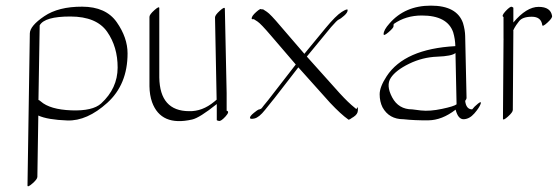

<svg xmlns="http://www.w3.org/2000/svg" viewBox="-20 -400 1990 685"><path d="M117.2 -43Q119.6 -43.5 125.5 -38.1Q158.2 -9.3 234.4 -6.3Q310.5 -3.4 340.8 -30.8Q399.4 -84.5 399.7 -158.7Q399.9 -232.9 362.1 -286.9Q324.2 -340.8 231.7 -341.1Q139.2 -341.3 121.6 -309.6ZM116.7 12.2 113.3 231Q113.3 239.3 95.7 254.6Q78.1 270 78.1 261.7L86.4 -280.8Q86.9 -307.6 137.7 -342Q188.5 -376.5 273.2 -376.2Q357.9 -376 396.5 -320.8Q435.1 -265.6 435.1 -209.5Q435.1 -98.6 362.8 -33.2Q290.5 32.2 220.2 29.8Q149.9 27.3 116.7 12.2Z M788.6 -67.4V-4.9Q800.8 -2.4 784.7 15.4Q768.6 33.2 761 31.5Q753.4 29.8 753.4 28.3V-28.8Q691.9 20.5 665.5 26.4Q554.2 51.8 522.5 -35.6Q513.7 -60.5 513.2 -92.3V-339.8Q513.2 -348.1 530.8 -363.8Q548.3 -379.4 548.3 -371.1V-123.5Q550.3 -3.9 654.3 -3.4Q701.7 -2 744.1 -37.1Q749 -41 752.9 -44.4Q750 -191.4 747.1 -337.9Q747.1 -346.2 764.4 -361.8Q781.7 -377.4 782.2 -369.1Z M1256.8 -18.1V-6.3Q1256.8 2 1241.5 15.6Q1226.1 29.3 1222.2 26.4ZM1245.6 -15.6 1256.8 -6.3Q1256.8 7.3 1240.7 17.6Q1224.6 27.8 1222.7 26.4Q1196.3 7.8 1157.7 -33.2L1044.4 -159.7L958.5 -48.8Q957.5 -47.4 952.1 -41Q946.8 -34.7 925.5 -7.8Q904.3 19 887.9 22.7Q871.6 26.4 871.8 20Q872.1 13.7 885.7 2.7Q899.4 -8.3 902.3 -9Q905.3 -9.8 906.5 -10Q907.7 -10.3 908.9 -11Q910.2 -11.7 910.6 -11.7Q911.1 -11.7 912.4 -12.9Q913.6 -14.2 913.8 -14.4Q914.1 -14.6 915.3 -16.1Q916.5 -17.6 921.1 -23.7Q925.8 -29.8 936.5 -42.5L1035.2 -169.9L946.8 -272.9Q910.6 -315.4 898.7 -323.2Q886.7 -331.1 885.7 -331.5H879.9Q877.9 -331.5 877.9 -334V-334.5Q877.9 -342.8 894 -357.2Q910.2 -371.6 912.6 -366.7H917.5Q918.5 -366.7 918.9 -366.5Q919.4 -366.2 932.1 -357.9Q944.8 -349.6 981 -306.6L1065.9 -208L1141.1 -299.3Q1178.2 -344.2 1199.2 -357.4Q1220.2 -370.6 1220.2 -364.3V-363.3Q1220.2 -355 1207.8 -344Q1195.3 -333 1189 -330.6Q1182.6 -328.1 1161.1 -303.2L1074.7 -198.2L1191.9 -67.4Q1222.7 -33.7 1245.6 -15.6Z M1633.8 25.4Q1614.3 25.4 1605.5 -8.8Q1557.1 28.8 1508.1 29.3Q1459 29.8 1419.4 25.4Q1368.2 25.4 1344.7 -17.1Q1334.5 -37.6 1334.5 -63.7Q1334.5 -89.8 1359.4 -127.9Q1423.3 -225.6 1604.5 -235.4Q1604 -260.7 1596.7 -285.2Q1575.7 -344.7 1484.9 -344.7Q1427.7 -344.7 1384.8 -314.5Q1383.8 -312 1384 -306.4Q1384.3 -300.8 1366.5 -285.4Q1348.6 -270 1348.6 -278.3Q1348.6 -293 1369.6 -316.4Q1424.8 -379.9 1517.3 -379.9Q1609.9 -379.9 1631.8 -317.9Q1639.2 -293 1639.6 -271.5L1644.5 -50.8Q1644.5 -46.4 1639.6 -40Q1643.1 -9.8 1664.6 -9.8Q1671.9 -19.5 1685.3 -30.3Q1698.7 -41 1694.8 -29.3Q1689.9 -15.6 1672.4 4.6Q1654.8 24.9 1633.8 25.4ZM1605 -210.9Q1592.3 -199.7 1539.8 -197.8Q1487.3 -195.8 1439.7 -172.6Q1392.1 -149.4 1374.3 -122.3Q1356.4 -95.2 1379.2 -52.5Q1401.9 -9.8 1450.7 -9.8Q1450.7 -9.8 1481.9 -5.9Q1513.7 -2.4 1556.6 -11.5Q1599.6 -20.5 1608.9 -27.8Z M1811.5 -319.8Q1858.4 -375.5 1901.6 -375.5Q1944.8 -375.5 1949.7 -342.8Q1950.7 -335.4 1933.1 -319.3Q1915.5 -303.2 1914.6 -310.5Q1910.6 -340.3 1877.4 -340.3Q1844.2 -340.3 1831.8 -324.2Q1819.3 -308.1 1815.4 -300.3Q1810.5 -291 1811 -290Q1811.5 -289.1 1811.5 -288.6L1809.6 -7.8Q1809.6 0.5 1792 16.1Q1774.4 31.7 1774.4 23.4L1776.4 -257.3Q1776.4 -258.3 1776.6 -260.3Q1776.9 -262.2 1776.4 -263.2V-339.4Q1767.6 -342.8 1783.9 -360.4Q1800.3 -377.9 1805.9 -375.7Q1811.5 -373.5 1811.5 -372.1Z"/></svg>

Font: ML-NILA06_NewLipi
Style: Regular
Weight: 400
Designer: CLT@C-DIT
Version: Version ML-NILA06_NewLipi 2.